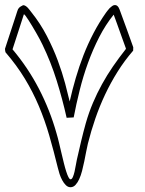

<svg xmlns="http://www.w3.org/2000/svg" viewBox="-62 -701 582 771"><path d="M443.8 -505.9Q442.4 -509.8 438.5 -520.5Q434.6 -531.2 429.7 -544.9Q424.8 -558.6 419.2 -574.2Q413.6 -589.8 408.7 -603.5Q403.8 -617.2 399.9 -627.7Q396 -638.2 394.5 -642.1Q361.8 -601.6 336.4 -552Q311 -502.4 291.5 -448.7Q272 -395 258.1 -339.1Q244.1 -283.2 233.9 -229.5Q227.1 -229 220 -228.8Q212.9 -228.5 205.6 -228Q188.5 -304.2 165.5 -377.7Q142.6 -451.2 108.4 -522Q104 -531.2 97.4 -543.7Q90.8 -556.2 83 -569.6Q75.2 -583 67.4 -596.2Q59.6 -609.4 52.7 -619.9Q45.9 -630.4 41 -637Q36.1 -643.6 34.2 -643.6Q33.7 -643.6 33.7 -643.1Q22 -606.4 11 -572.8Q0 -539.1 -11.7 -502.9Q50.8 -428.7 94.7 -343.8Q138.7 -258.8 165 -165.5Q170.4 -147.5 175.3 -126.5Q180.2 -105.5 185.1 -85Q189.9 -64.5 194.6 -45.7Q199.2 -26.9 203.9 -12.5Q208.5 2 212.9 10.5Q217.3 19 221.2 19Q226.6 19 230.5 10Q234.4 1 237.3 -11.5Q240.2 -23.9 242.4 -37.4Q244.6 -50.8 246.6 -59.6Q254.9 -96.7 263.7 -133.5Q272.5 -170.4 282.7 -207Q294.9 -249.5 311.3 -288.1Q327.6 -326.7 347.7 -363Q367.7 -399.4 391.6 -434.1Q415.5 -468.8 442.4 -502.9ZM472.7 -497.6Q438 -457.5 410.2 -413.1Q382.3 -368.7 360.1 -321.5Q337.9 -274.4 320.8 -224.9Q303.7 -175.3 291 -124.5Q287.6 -109.9 283.9 -91.1Q280.3 -72.3 276.4 -53Q272.5 -33.7 267.6 -14.9Q262.7 3.9 256.1 18.3Q249.5 32.7 241 41.7Q232.4 50.8 221.2 50.8Q210.9 50.8 202.6 42.7Q194.3 34.7 188 22.9Q181.6 11.2 177.2 -2.2Q172.9 -15.6 170.4 -26.4Q153.8 -94.7 136 -156.2Q118.2 -217.8 94.2 -274.7Q70.3 -331.5 37.8 -385Q5.4 -438.5 -40 -491.2Q-41 -494.6 -41.3 -497.8Q-41.5 -501 -42 -504.9Q-40.5 -509.8 -36.6 -521.5Q-32.7 -533.2 -27.8 -548.3Q-22.9 -563.5 -17.3 -580.3Q-11.7 -597.2 -6.8 -612.3Q-2 -627.4 2 -639.2Q5.9 -650.9 7.3 -655.8Q8.8 -660.6 10.5 -664.1Q12.2 -667.5 14.6 -669.9Q17.1 -672.4 20.8 -674.8Q24.4 -677.2 30.8 -680.2Q36.1 -680.2 41 -677Q45.9 -673.8 50 -669.4Q54.2 -665 57.6 -660.2Q61 -655.3 64 -651.9Q100.1 -606.9 126.2 -556.4Q152.3 -505.9 170.2 -457.5Q188 -409.2 199.5 -366.2Q210.9 -323.2 217.8 -293.5Q228.5 -340.8 242.2 -387.7Q255.9 -434.6 273.4 -479.7Q291 -524.9 313.5 -567.9Q335.9 -610.8 363.8 -650.4Q366.2 -653.3 369.9 -658.4Q373.5 -663.6 378.4 -668.5Q383.3 -673.3 388.7 -677Q394 -680.7 399.4 -680.7Q404.3 -680.7 407.7 -678.2Q411.1 -675.8 413.6 -672.1Q416 -668.5 417.5 -664.3Q418.9 -660.2 420.4 -656.7Q434.1 -620.1 447 -584Q460 -547.9 473.1 -511.2Z"/></svg>

Font: XB Kayhan Pook
Style: Regular
Weight: 700
Designer: Behnam
Foundry: Irmug
Version: Version 7.300 2009